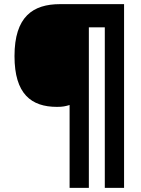

<svg xmlns="http://www.w3.org/2000/svg" viewBox="-20 -780 683 927"><path d="M579 127V-760H270C139 -760 50 -700 50 -509C50 -326 131 -264 255 -264C283 -264 296 -267 316 -273V127H409V-648H486V127Z"/></svg>

Font: Noto Sans Arabic UI Bk
Style: Regular
Weight: 900
Designer: Monotype Design Team, Nadine Chahine and Nizar Qandah
Foundry: Monotype Imaging Inc.
Version: Version 2.010